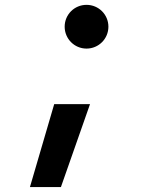

<svg xmlns="http://www.w3.org/2000/svg" viewBox="-20 -547 626 780"><path d="M101.6 212.9H227.5L345.7 -124H200.2ZM331.5 -349.6C380.9 -349.6 420.4 -389.6 420.4 -438.5C420.4 -487.8 380.9 -527.3 331.5 -527.3C282.2 -527.3 242.7 -487.8 242.7 -438.5C242.7 -389.6 282.2 -349.6 331.5 -349.6Z"/></svg>

Font: Cascadia Mono PL
Style: Bold Italic
Weight: 700
Italic angle: -10°
Monospace: yes
Designer: Aaron Bell
Foundry: Saja Typeworks
Version: Version 2404.023